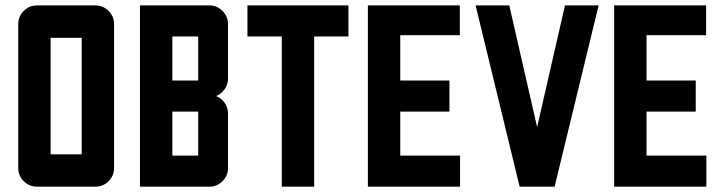

<svg xmlns="http://www.w3.org/2000/svg" viewBox="-20 -704 2732 724"><path d="M410.2 -612.8V-70.8Q410.2 -41.5 389.4 -20.8Q368.7 0 339.4 0H119.6Q90.3 0 69.6 -20.8Q48.8 -41.5 48.8 -70.8V-612.8Q48.8 -642.1 69.6 -662.8Q90.3 -683.6 119.6 -683.6H339.4Q368.7 -683.6 389.4 -662.8Q410.2 -642.1 410.2 -612.8ZM170.9 -122.1H288.1V-561.5H170.9Z M507.8 0V-683.6H769Q798.3 -683.6 819.1 -662.8Q839.8 -642.1 839.8 -612.8V-407.7Q839.8 -385.7 827.4 -367.9Q814.9 -350.1 794.9 -341.8Q814.9 -334 827.4 -315.9Q839.8 -297.9 839.8 -275.9V-70.8Q839.8 -41.5 819.1 -20.8Q798.3 0 769 0ZM629.9 -400.4H727.5V-566.4H629.9ZM629.9 -117.2H727.5V-283.2H629.9Z M1042.5 0V-566.4H913.1V-683.6H1293.9V-566.4H1164.6V0Z M1367.2 0V-683.6H1713.9V-571.3H1489.3V-400.4H1674.8V-283.2H1489.3V-117.2H1714.8V0Z M2005.4 -224.6 2110.4 -683.6H2237.3L2071.3 0H1939.5L1773.4 -683.6H1900.4Z M2295.9 0V-683.6H2642.6V-571.3H2418V-400.4H2603.5V-283.2H2418V-117.2H2643.6V0Z"/></svg>

Font: California Gothic
Style: Regular
Weight: 400
Version: Version 2.2;